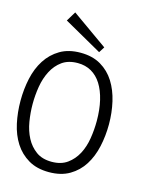

<svg xmlns="http://www.w3.org/2000/svg" viewBox="-142 -931 814 1024"><g transform="rotate(15 265.0 -418.5)"><path d="M472.2 -317.9Q472.2 -253.9 459 -194.3Q445.8 -134.8 417 -89.4Q388.2 -43.9 341.6 -16.4Q294.9 11.2 228 11.2Q161.1 11.2 114.5 -16.4Q67.9 -43.9 38.8 -89.4Q9.8 -134.8 -3.2 -194.3Q-16.1 -253.9 -16.1 -317.9Q-16.1 -381.8 -3.2 -441.4Q9.8 -501 39.3 -546.9Q68.8 -592.8 115.5 -620.4Q162.1 -647.9 228 -647.9Q293.9 -647.9 340.6 -620.4Q387.2 -592.8 416 -546.9Q444.8 -501 458.5 -441.4Q472.2 -381.8 472.2 -317.9ZM404.8 -317.9Q404.8 -380.9 392.8 -431.4Q380.9 -481.9 358.4 -517.6Q335.9 -553.2 303 -572Q270 -590.8 228 -590.8Q175.8 -590.8 141.8 -566.4Q107.9 -542 87.4 -502.4Q66.9 -462.9 58.8 -414.6Q50.8 -366.2 50.8 -317.9Q50.8 -270 58.8 -221.4Q66.9 -172.9 87.4 -134Q107.9 -95.2 141.8 -70.6Q175.8 -45.9 228 -45.9Q279.8 -45.9 314 -70.6Q348.1 -95.2 368.7 -134Q389.2 -172.9 397 -221.4Q404.8 -270 404.8 -317.9ZM341.8 -708 321.8 -676.3 111.8 -794.9 144 -848.1Z"/></g></svg>

Font: Anonymous Pro
Style: Regular
Weight: 400
Monospace: yes
Designer: Mark Simonson
Version: Version 1.003